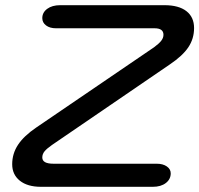

<svg xmlns="http://www.w3.org/2000/svg" viewBox="-20 -720 768 740"><path d="M27 -87Q27 -128 49.5 -162Q72 -196 119 -228L574 -538Q593 -552 601.5 -563Q610 -574 610 -586Q610 -611 576 -611H196Q172 -611 157.5 -622Q143 -633 143 -650Q143 -672 162 -686Q181 -700 212 -700H614Q669 -700 698.5 -677Q728 -654 728 -612Q728 -571 706 -538Q684 -505 635 -472L180 -161Q160 -147 151.5 -136.5Q143 -126 143 -113Q143 -89 186 -89H584Q608 -89 623 -78.5Q638 -68 638 -52Q638 -29 619 -14.5Q600 0 569 0H138Q86 0 56.5 -23.5Q27 -47 27 -87Z"/></svg>

Font: Kodchasan SemiBold
Style: Italic
Weight: 600
Italic angle: -10°
Version: Version 1.000; ttfautohint (v1.6)